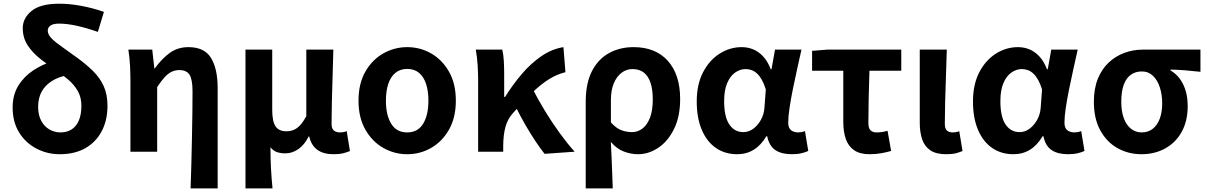

<svg xmlns="http://www.w3.org/2000/svg" viewBox="-20 -832 6617 1053"><path d="M307.8 13.8Q239 13.8 180 -17Q121 -47.7 85.1 -105.1Q49.3 -162.5 49.3 -242.7Q49.3 -311.6 80.6 -362.3Q111.9 -413 162.9 -446.4Q213.8 -479.8 271.5 -496.9L338.6 -417Q269.9 -401.8 229.6 -358.6Q189.2 -315.4 189.2 -244.9Q189.2 -200.9 206.1 -169.5Q223 -138.1 251.1 -121.9Q279.3 -105.8 311.7 -105.8Q347.4 -105.8 373 -122.3Q398.6 -138.8 412.5 -171.4Q426.4 -203.9 426.4 -252.2Q426.4 -298.1 406.6 -332.8Q386.9 -367.4 353.9 -395.7Q320.9 -423.9 281.2 -450.2Q240.5 -478.2 199.5 -510.4Q158.6 -542.7 131.7 -583.6Q104.8 -624.6 104.8 -677.5Q104.8 -732.4 153.2 -772Q201.7 -811.7 304.7 -811.7Q362.8 -811.7 426 -799.8Q489.2 -788 549.9 -766.9L516.8 -657Q454.9 -679 400.8 -690.7Q346.7 -702.5 304.3 -702.5Q271.1 -702.5 256.5 -691.4Q241.9 -680.4 241.9 -664.7Q241.9 -641.9 264.4 -619.8Q286.9 -597.8 323.2 -572.7Q359.5 -547.6 402.2 -516.1Q451.7 -480.2 489.5 -443.1Q527.4 -406 548.5 -360.3Q569.5 -314.6 569.5 -252Q569.5 -173.1 538.2 -113.1Q506.8 -53.1 448.6 -19.7Q390.3 13.8 307.8 13.8Z M1025.3 201.1Q1027.9 135.1 1029.6 63Q1031.2 -9 1032.8 -79.8Q1034.4 -150.6 1035.1 -214.8Q1035.9 -278.9 1035.9 -330.9Q1035.9 -396 1019.6 -421.9Q1003.3 -447.7 963.7 -447.7Q940.7 -447.7 921 -438.2Q901.3 -428.7 882.6 -408.2Q863.9 -387.7 842 -354.4V0H695.3V-392.9Q695.3 -426.4 693.2 -470.4Q691.1 -514.3 684 -559.8H815L826.4 -457.2H829.2Q867.2 -510 911 -541.8Q954.8 -573.5 1013.5 -573.5Q1100.9 -573.5 1137.3 -514.3Q1173.7 -455 1173.7 -349.1V201.1Z M1326.3 201.1V-559.8H1473V-228.7Q1473 -165.8 1491.4 -138.9Q1509.7 -112 1550.6 -112Q1571.8 -112 1590 -119.3Q1608.3 -126.5 1625.4 -144.6Q1642.5 -162.8 1659.9 -194.8V-559.8H1808.2Q1806.7 -491.7 1804.2 -417.3Q1801.8 -342.9 1800.1 -274Q1798.4 -205.1 1798.4 -152.6Q1798.4 -126.6 1811 -116.2Q1823.5 -105.8 1845.8 -105.8Q1853.8 -105.8 1862.7 -107.3Q1871.5 -108.8 1881.5 -112.6L1899.2 -3.8Q1882.8 3.3 1862.3 8.5Q1841.8 13.8 1809.3 13.8Q1753.6 13.8 1720.4 -10.4Q1687.2 -34.5 1675.7 -83.8H1673Q1650.2 -38.1 1616.8 -14.5Q1583.3 9.1 1544.4 9.1Q1520.1 9.1 1499.7 2.5Q1479.3 -4.1 1463.3 -24.5Q1463.3 9.1 1464.1 37.5Q1464.9 65.9 1466.2 91.9Q1467.5 117.8 1469.6 144.4Q1471.8 171 1474.6 201.1Z M2213.2 13.8Q2142.7 13.8 2081.8 -21Q2020.8 -55.7 1983.5 -121.5Q1946.2 -187.3 1946.2 -279.9Q1946.2 -373.1 1983.5 -438.6Q2020.8 -504.1 2081.8 -538.8Q2142.7 -573.5 2213.2 -573.5Q2284.4 -573.5 2344.9 -538.8Q2405.4 -504.1 2442.7 -438.6Q2480 -373.1 2480 -279.9Q2480 -187.3 2442.7 -121.5Q2405.4 -55.7 2344.9 -21Q2284.4 13.8 2213.2 13.8ZM2213.2 -105.8Q2271.3 -105.8 2300.5 -153.1Q2329.6 -200.4 2329.6 -279.9Q2329.6 -332.7 2316.8 -371.7Q2303.9 -410.7 2278.2 -432.3Q2252.5 -454 2213.2 -454Q2174.7 -454 2148.5 -432.3Q2122.2 -410.7 2109.4 -371.7Q2096.5 -332.7 2096.5 -279.9Q2096.5 -200.4 2125.7 -153.1Q2154.8 -105.8 2213.2 -105.8Z M2602.3 0V-392.9Q2602.3 -426.4 2599.7 -471.8Q2597.1 -517.1 2589.4 -559.8H2734.6Q2741.1 -534 2743.1 -498.1Q2745.1 -462.3 2745.1 -423V-300.2H2749.9Q2792.3 -368.2 2841.8 -426.2Q2891.3 -484.3 2948.9 -523.8Q3006.4 -563.3 3070.1 -573.5L3081.1 -436.1Q3036.1 -425.2 2993.5 -399.2Q2950.8 -373.3 2903 -327.9Q2855.2 -282.5 2793.7 -212.2Q2764.4 -180 2752.3 -136.7Q2740.2 -93.4 2739.8 -32.6V0ZM2966.7 11.7Q2942.4 -19 2915.7 -59.1Q2888.9 -99.3 2861.3 -147.1Q2833.7 -194.9 2807.4 -248.3L2902.1 -342.4Q2930.4 -287.2 2968.5 -224.3Q3006.5 -161.4 3049.2 -102.8Q3091.8 -44.1 3131.6 0Z M3192.3 201.1V-272.9Q3192.3 -376.6 3227 -442.9Q3261.8 -509.3 3321.1 -541.4Q3380.3 -573.5 3454.5 -573.5Q3575.5 -573.5 3642.9 -498.1Q3710.2 -422.6 3710.2 -288.9Q3710.2 -192.9 3676.8 -125Q3643.5 -57.1 3590.5 -21.7Q3537.5 13.8 3478.6 13.8Q3440.5 13.8 3401.2 -1Q3361.9 -15.9 3330 -53.9Q3332.6 -8.7 3334.2 33.2Q3335.9 75 3337.5 116.3Q3339 157.5 3340.6 201.1ZM3446.3 -107.4Q3477.3 -107.4 3503.3 -126.9Q3529.2 -146.4 3544.7 -186.2Q3560.1 -226.1 3560.1 -286.6Q3560.1 -340.3 3547.9 -377.5Q3535.8 -414.6 3511.2 -433.9Q3486.6 -453.2 3448.6 -453.2Q3415.9 -453.2 3388.9 -432.9Q3361.9 -412.5 3346.2 -374.9Q3330.4 -337.2 3330.4 -282.8V-160.6Q3360.3 -127.5 3388.8 -117.5Q3417.3 -107.4 3446.3 -107.4Z M4022.9 13.8Q3956.6 13.8 3906.7 -20.3Q3856.9 -54.4 3829 -119.5Q3801.2 -184.6 3801.2 -275.5Q3801.2 -369.3 3835.9 -435.9Q3870.6 -502.4 3927 -538Q3983.4 -573.5 4048.1 -573.5Q4081 -573.5 4110.6 -561.4Q4140.3 -549.3 4165.2 -522.7Q4190.1 -496.1 4207 -452.4H4211.3L4230.5 -559.8H4375.5Q4364.5 -509.8 4351.9 -453.7Q4339.4 -397.7 4328.3 -342.8Q4317.2 -287.8 4310.1 -240.2Q4302.9 -192.5 4302.9 -159.3Q4302.9 -130.2 4318.4 -118Q4333.9 -105.8 4357.5 -105.8Q4365.9 -105.8 4375.6 -107.5Q4385.3 -109.2 4394.7 -113L4412.8 -4.2Q4398.6 2.9 4376.1 8.3Q4353.5 13.8 4322.5 13.8Q4266.1 13.8 4232.2 -9Q4198.4 -31.8 4187.5 -84.8H4183Q4124.6 13.8 4022.9 13.8ZM4057.1 -107.4Q4085.5 -107.4 4110.6 -125.5Q4135.7 -143.6 4152.9 -174.4Q4170.2 -205.2 4172.6 -242.3L4180 -341.3Q4170.9 -371.4 4159 -392.9Q4147 -414.3 4133.1 -427.7Q4119.1 -441.2 4102.9 -447.2Q4086.6 -453.2 4069 -453.2Q4039.5 -453.2 4012.3 -434.5Q3985.2 -415.8 3968.4 -377Q3951.5 -338.2 3951.5 -277.1Q3951.5 -191 3980 -149.2Q4008.4 -107.4 4057.1 -107.4Z M4749.6 13.8Q4695.8 13.8 4664.1 -8.2Q4632.4 -30.2 4618.7 -69.9Q4604.9 -109.6 4604.9 -163.7V-444.1H4433.8V-553.2L4515.9 -559.8H4922.9V-444.1H4748.4Q4745.8 -366.2 4744.1 -291.4Q4742.5 -216.7 4742.5 -157.7Q4742.5 -128.1 4754.5 -117Q4766.6 -105.8 4786.9 -105.8Q4802 -105.8 4816.4 -107.9Q4830.7 -110 4847.7 -114.6L4867.2 -4.2Q4843.6 2.9 4813.7 8.3Q4783.7 13.8 4749.6 13.8Z M5169.5 13.8Q5113.8 13.8 5082.4 -7.5Q5051 -28.7 5037.6 -67.7Q5024.3 -106.6 5024.3 -158.8V-559.8H5172.6Q5171 -491.7 5168.1 -417.3Q5165.1 -342.9 5163.5 -274Q5161.8 -205.1 5161.8 -152.6Q5161.8 -126.6 5173.1 -116.2Q5184.5 -105.8 5206.8 -105.8Q5214 -105.8 5223.3 -107.3Q5232.5 -108.8 5240.9 -112.6L5258.9 -3.8Q5242.5 3.3 5222.4 8.5Q5202.2 13.8 5169.5 13.8Z M5537.9 13.8Q5471.6 13.8 5421.7 -20.3Q5371.9 -54.4 5344 -119.5Q5316.2 -184.6 5316.2 -275.5Q5316.2 -369.3 5350.9 -435.9Q5385.6 -502.4 5442 -538Q5498.4 -573.5 5563.1 -573.5Q5596 -573.5 5625.6 -561.4Q5655.3 -549.3 5680.2 -522.7Q5705.1 -496.1 5722 -452.4H5726.3L5745.5 -559.8H5890.5Q5879.5 -509.8 5866.9 -453.7Q5854.4 -397.7 5843.3 -342.8Q5832.2 -287.8 5825.1 -240.2Q5817.9 -192.5 5817.9 -159.3Q5817.9 -130.2 5833.4 -118Q5848.9 -105.8 5872.5 -105.8Q5880.9 -105.8 5890.6 -107.5Q5900.3 -109.2 5909.7 -113L5927.8 -4.2Q5913.6 2.9 5891.1 8.3Q5868.5 13.8 5837.5 13.8Q5781.1 13.8 5747.2 -9Q5713.4 -31.8 5702.5 -84.8H5698Q5639.6 13.8 5537.9 13.8ZM5572.1 -107.4Q5600.5 -107.4 5625.6 -125.5Q5650.7 -143.6 5667.9 -174.4Q5685.2 -205.2 5687.6 -242.3L5695 -341.3Q5685.9 -371.4 5674 -392.9Q5662 -414.3 5648.1 -427.7Q5634.1 -441.2 5617.9 -447.2Q5601.6 -453.2 5584 -453.2Q5554.5 -453.2 5527.3 -434.5Q5500.2 -415.8 5483.4 -377Q5466.5 -338.2 5466.5 -277.1Q5466.5 -191 5495 -149.2Q5523.4 -107.4 5572.1 -107.4Z M6240.1 13.8Q6168.6 13.8 6109.3 -19.3Q6050 -52.3 6014.6 -116.7Q5979.2 -181.1 5979.2 -273.4Q5979.2 -346.7 6001.2 -400.5Q6023.2 -454.2 6061 -489.4Q6098.9 -524.6 6146.9 -542.2Q6194.9 -559.8 6247 -559.8H6563.7V-438.2Q6517.7 -442.7 6480.9 -446.2Q6444 -449.6 6399.6 -450.4V-445.6Q6443.9 -420.1 6468.8 -369.5Q6493.8 -318.8 6493.8 -250.8Q6493.8 -168.7 6461.1 -109.3Q6428.4 -50 6370.8 -18.1Q6313.3 13.8 6240.1 13.8ZM6241.6 -105.8Q6275.9 -105.8 6301 -124.8Q6326.1 -143.7 6340 -179.6Q6353.9 -215.4 6353.9 -265.6Q6353.9 -313.5 6340.9 -353.1Q6328 -392.7 6303.1 -416.4Q6278.2 -440.2 6242.1 -440.2Q6208.8 -440.2 6183.3 -423Q6157.9 -405.9 6143.7 -368.9Q6129.5 -331.9 6129.5 -273.4Q6129.5 -220.9 6143.6 -183.1Q6157.7 -145.3 6183 -125.6Q6208.3 -105.8 6241.6 -105.8Z"/></svg>

Font: Noto Sans TC
Style: Regular
Weight: 100
Designer: Ryoko NISHIZUKA 西塚涼子 (kana, bopomofo & ideographs); Paul D. Hunt (Latin, Greek & Cyrillic); Sandoll Communications 산돌커뮤니
Foundry: Adobe
Version: Version 2.004;hotconv 1.0.118;makeotfexe 2.5.65603